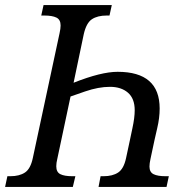

<svg xmlns="http://www.w3.org/2000/svg" viewBox="-39 -734 742 754"><path d="M-10 -42H2Q37 -42 59 -56.5Q81 -71 90 -114L195 -604Q199 -622 199 -634Q199 -657 182.5 -665Q166 -673 135 -673H123L132 -714H400L391 -673H380Q344 -673 322 -658.5Q300 -644 290 -600L250 -409Q358 -452 423 -452Q588 -452 588 -308Q588 -271 578.5 -231Q569 -191 568 -185L552 -110Q548 -92 548 -80Q548 -58 564 -50Q580 -42 611 -42H624L615 0H348L356 -42H368Q403 -42 425 -56.5Q447 -71 456 -113L471 -183Q472 -189 481 -230.5Q490 -272 490 -301Q490 -347 463.5 -370Q437 -393 393 -393Q348 -393 295.5 -375Q243 -357 238 -355L186 -110Q182 -94 182 -81Q182 -58 198 -50Q214 -42 245 -42H257L247 0H-19Z"/></svg>

Font: Noto Serif Narrow
Style: Italic
Weight: 400
Width: 4
Italic angle: -12°
Designer: Monotype Design Team
Foundry: Monotype Imaging Inc.
Version: Version 1.001